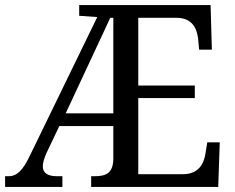

<svg xmlns="http://www.w3.org/2000/svg" viewBox="-20 -734 921 754"><path d="M0 0H225V-42H204C168 -42 148 -54 148 -81C148 -93 153 -112 163 -134L213 -239H425V-109C424 -50 391 -42 351 -42H338V0H837L843 -175H794L787 -132C781 -88 757 -50 699 -50H523V-349H745V-398H523V-664H676C732 -663 753 -626 758 -582L762 -539H812L807 -714H291V-672L362 -667L96 -120C70 -66 47 -42 14 -42H0ZM238 -289 413 -664H425V-289Z"/></svg>

Font: Noto Serif Lao SemiCondensed
Style: Regular
Weight: 400
Width: 4
Designer: Monotype Design Team
Foundry: Monotype Imaging Inc.
Version: Version 2.003